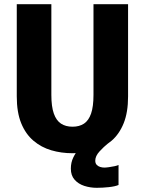

<svg xmlns="http://www.w3.org/2000/svg" viewBox="-20 -720 690 916"><path d="M326 11Q272.5 11 224.8 -3Q177 -17 139.8 -48.5Q102.5 -80 81.2 -132Q60 -184 60 -260V-700H225V-267Q225 -211.5 236.8 -178.2Q248.5 -145 271 -130.2Q293.5 -115.5 326 -115.5Q358.5 -115.5 380.8 -130.2Q403 -145 414.5 -178.2Q426 -211.5 426 -267V-700H591V-260Q591 -184 570 -132Q549 -80 512.2 -48.5Q475.5 -17 427.8 -3Q380 11 326 11ZM545.5 67V162.5Q529.5 169.5 499.2 172.8Q469 176 441.5 176Q410.5 176 382 166.8Q353.5 157.5 335.8 137.2Q318 117 318 84.5Q318 55 329.8 31Q341.5 7 357.2 -10.2Q373 -27.5 386 -36H495.5Q475.5 -20 455 2.2Q434.5 24.5 434.5 46.5Q434.5 59 441.2 66.2Q448 73.5 458 76.5Q468 79.5 477.5 79.5Q486.5 79.5 500.2 77.5Q514 75.5 527 72.8Q540 70 545.5 67Z"/></svg>

Font: Trispace Thin
Style: Bold
Weight: 700
Version: Version 1.210